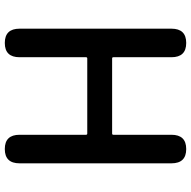

<svg xmlns="http://www.w3.org/2000/svg" viewBox="-18 -758 777 780"><g transform="rotate(90 370.0 -368.5)"><path d="M155 0Q97 0 97 -60V-677Q97 -737 155 -737Q213 -737 213 -677V-441Q213 -436 218 -436H523Q528 -436 528 -441V-677Q528 -737 586 -737Q644 -737 644 -677V-60Q644 0 586 0Q528 0 528 -60V-330Q528 -335 523 -335H218Q213 -335 213 -330V-60Q213 0 155 0Z"/></g></svg>

Font: Resource Han Rounded CN Medium
Style: Regular
Weight: 500
Designer: Cyano Hao (round all glyphs); Ryoko NISHIZUKA 西塚涼子 (kana, bopomofo & ideographs); Paul D. Hunt (Latin, Greek & Cyrillic)
Foundry: Cyano Hao
Version: 0.990